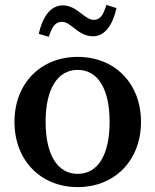

<svg xmlns="http://www.w3.org/2000/svg" viewBox="-20 -748 633 783"><path d="M297 -39C215 -39 166 -116 166 -251C166 -386 215 -463 297 -463C379 -463 427 -386 427 -251C427 -116 379 -39 297 -39ZM39 -251C39 -95 145 15 297 15C449 15 555 -95 555 -251C555 -407 449 -516 297 -516C145 -516 39 -407 39 -251ZM138 -610 179 -598C192 -637 204 -659 233 -659C270 -659 299 -600 359 -600C412 -600 441 -653 455 -715L414 -728C401 -688 390 -667 362 -667C324 -667 295 -726 236 -726C182 -726 152 -672 138 -610Z"/></svg>

Font: LT Superior Serif Semibold
Style: Regular
Weight: 600
Designer: Daniel Lyons
Foundry: LyonsType
Version: Version 2.120;FEAKit 1.0